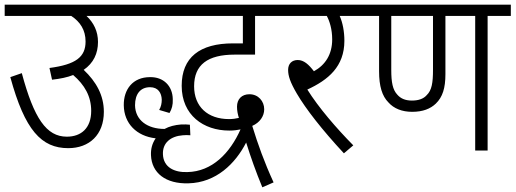

<svg xmlns="http://www.w3.org/2000/svg" viewBox="-20 -642 2199 819"><path d="M0 -622V-574H284C322 -549 345 -514 345 -465C345 -399 304 -367 191 -352L202 -302C237 -306 267 -312 292 -322C341 -280 369 -231 369 -169C369 -95 326 -59 265 -59C178 -59 125 -137 73 -330L24 -313C86 -86 157 -10 271 -10C361 -10 423 -67 423 -165C423 -235 391 -293 337 -344C379 -373 398 -414 398 -463C398 -508 380 -545 349 -574H489V-622Z M784 140C902 137 984 56 1030 -34C1049 27 1072 92 1099 157L1147 136C1107 49 1080 -27 1056 -105C1088 -119 1107 -146 1107 -176C1107 -210 1082 -240 1044 -240C1011 -240 991 -219 991 -187C991 -170 994 -155 999 -139C986 -136 972 -134 957 -134C866 -134 808 -187 808 -274C808 -366 866 -409 981 -409H1068V-574H1174V-622H474V-574H1016V-457H974C832 -457 755 -397 755 -276C755 -151 848 -85 958 -85C977 -85 992 -87 1006 -90C961 11 885 90 779 92C724 94 677 72 675 16C673 -33 708 -61 760 -65C771 -66 782 -66 792 -65L790 -110C779 -111 766 -112 752 -111C726 -109 702 -103 682 -92C609 -92 557 -129 556 -193C556 -241 579 -270 620 -270C655 -270 669 -245 670 -217C670 -201 667 -187 659 -173L703 -160C713 -177 718 -194 717 -219C716 -276 677 -314 620 -313C546 -313 507 -260 508 -193C509 -115 563 -61 644 -52C629 -30 623 -7 624 20C627 96 687 143 784 140Z M1487 -22C1415 -95 1339 -183 1291 -260C1380 -301 1449 -358 1449 -468C1449 -507 1442 -545 1429 -574H1534V-622H1166V-574H1374C1386 -552 1397 -517 1397 -474C1397 -410 1368 -365 1319 -338C1297 -367 1276 -386 1250 -386C1225 -386 1209 -370 1209 -344C1209 -318 1218 -291 1246 -243C1284 -178 1354 -88 1447 12Z M2060 -574H2159V-622H1520V-574H1597V-338C1597 -274 1610 -232 1637 -205C1660 -179 1695 -165 1738 -165C1784 -165 1816 -178 1839 -200C1868 -228 1880 -266 1880 -326V-574H2007V0H2060ZM1737 -213C1707 -213 1688 -223 1675 -238C1655 -259 1649 -291 1649 -344V-574H1827V-345C1827 -289 1822 -257 1800 -236C1787 -221 1766 -213 1737 -213Z"/></svg>

Font: Noto Sans Devanagari SemiCondensed Light
Style: Regular
Weight: 300
Width: 4
Designer: Jelle Bosma - Monotype Design Team
Foundry: Monotype Imaging Inc.
Version: Version 2.004